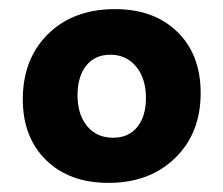

<svg xmlns="http://www.w3.org/2000/svg" viewBox="-20 -770 490 421"><path d="M218 -369Q132 -369 81 -419Q30 -469 30 -552Q30 -641 85.5 -695.5Q141 -750 232 -750Q318 -750 369 -700Q420 -650 420 -566Q420 -478 364 -423.5Q308 -369 218 -369ZM228 -468Q262 -468 281 -491.5Q300 -515 300 -555Q300 -598 278.5 -624Q257 -650 222 -650Q188 -650 169 -626Q150 -602 150 -561Q150 -519 171 -493.5Q192 -468 228 -468Z"/></svg>

Font: Cantarell Extra Bold
Style: Regular
Weight: 800
Designer: Dave Crossland, Nikolaus Waxweiler, Florian Fecher, Jacques Le Bailly, Eben Sorkin, Alexei Vanyashin, Alexios Zavras, Em
Version: Version 0.303